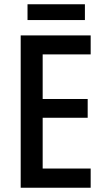

<svg xmlns="http://www.w3.org/2000/svg" viewBox="-20 -880 493 900"><path d="M405 0H77V-714H405V-625H180V-416H391V-328H180V-90H405ZM378 -860V-786H109V-860Z"/></svg>

Font: Noto Sans Khmer Condensed Medium
Style: Regular
Weight: 500
Width: 3
Designer: Danh Hong and the Monotype Design Team
Foundry: Monotype Imaging Inc.
Version: Version 2.004; ttfautohint (v1.8.4.7-5d5b)